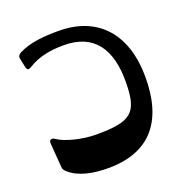

<svg xmlns="http://www.w3.org/2000/svg" viewBox="-153 -1019 1135 1173"><g transform="rotate(-20 414.5 -432.0)"><path d="M353 14C635 14 756 -156 756 -432C756 -708 612 -878 353 -878C257 -878 167 -871 93 -833C79 -826 71 -814 74 -799L86 -744C91 -720 99 -715 120 -728C190 -772 268 -785 353 -785C548 -785 638 -660 633 -432C630 -242 577 -204 353 -204C268 -204 157 -230 107 -266C91 -277 71 -274 73 -249L85 -91C86 -76 91 -69 104 -57C164 -3 258 14 353 14Z"/></g></svg>

Font: OpenDyslexic3
Style: Regular
Weight: 400
Designer: Abelardo Gonzalez
Version: Version 3.001;PS 003.001;hotconv 1.0.88;makeotf.lib2.5.64775